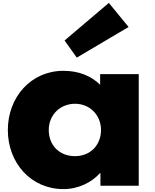

<svg xmlns="http://www.w3.org/2000/svg" viewBox="-20 -1281 1065 1323"><path d="M425 -1002 509 -884 866 -1095 730 -1261ZM34 -385C34 -610 192 -793 417 -793C521 -793 607 -759 670 -697V-770H936V-1H672V-88H669C612 -25 522 22 417 22C192 22 34 -160 34 -385ZM316 -385C316 -280 389 -205 497 -205C601 -205 676 -280 676 -385C676 -491 596 -566 497 -566C396 -566 316 -491 316 -385Z"/></svg>

Font: Poland Can Into
Style: BigWritings
Weight: 700
Foundry: Cannot Into Space Fonts
Version: Version 0.92